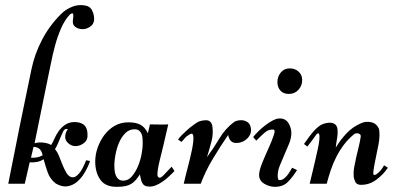

<svg xmlns="http://www.w3.org/2000/svg" viewBox="-20 -712 1529 744"><path d="M215 -656Q235 -677 263 -687Q291 -697 320 -688Q331 -683 336.5 -672.5Q342 -662 344 -650Q348 -624 333 -611.5Q318 -599 300 -599Q283 -599 271 -608.5Q259 -618 263 -638Q265 -651 263.5 -657.5Q262 -664 251 -656Q231 -635 217 -603Q203 -571 193.5 -536Q184 -501 177.5 -467.5Q171 -434 166 -412L114 -157Q132 -162 151 -159Q170 -156 178 -150Q184 -159 190.5 -174Q197 -189 207.5 -204Q218 -219 234 -229.5Q250 -240 274 -239Q298 -237 308.5 -225Q319 -213 319 -192Q321 -171 307.5 -159.5Q294 -148 277 -146Q259 -144 244.5 -157Q230 -170 233 -187Q235 -201 240.5 -207.5Q246 -214 235 -212Q229 -211 224.5 -202Q220 -193 215 -181Q210 -169 204.5 -156Q199 -143 193 -134Q202 -124 209 -106.5Q216 -89 223 -71.5Q230 -54 238.5 -40.5Q247 -27 259 -25Q269 -24 278 -31.5Q287 -39 294 -50Q301 -61 306 -72.5Q311 -84 314 -91L329 -88Q321 -65 308 -43Q295 -21 278 -7Q261 7 240.5 10Q220 13 196 -1Q174 -18 165 -43.5Q156 -69 149 -95Q137 -87 123 -84.5Q109 -82 95 -83L76 0H12Q34 -112 56.5 -223.5Q79 -335 102 -444Q114 -502 142.5 -557Q171 -612 215 -656ZM100 -101Q125 -99 145 -110Q143 -124 135 -133Q127 -142 110 -143Z M656 -49Q647 -40 636 -29.5Q625 -19 612.5 -10Q600 -1 586.5 5Q573 11 560 11Q548 11 541.5 7.5Q535 4 531.5 -2.5Q528 -9 526 -17.5Q524 -26 522 -36Q514 -24 506.5 -15Q499 -6 489.5 0Q480 6 466.5 9Q453 12 432 12Q388 12 368.5 -16Q349 -44 349 -86Q349 -113 358.5 -140Q368 -167 384.5 -189Q401 -211 424.5 -224.5Q448 -238 477 -238Q506 -238 523.5 -229Q541 -220 553 -196L561 -230Q579 -230 596.5 -229.5Q614 -229 632 -230Q621 -181 613 -148Q605 -115 599.5 -93Q594 -71 592 -57.5Q590 -44 590 -35Q590 -25 599 -23Q606 -24 618.5 -38Q631 -52 645 -66Q648 -62 651 -57.5Q654 -53 656 -49ZM423 -72Q423 -63 424 -52.5Q425 -42 428.5 -33Q432 -24 439 -18Q446 -12 458 -12Q477 -12 491 -28.5Q505 -45 514.5 -67.5Q524 -90 528.5 -114Q533 -138 533 -154Q533 -163 532.5 -173.5Q532 -184 529 -192Q526 -200 519.5 -205.5Q513 -211 501 -211Q480 -211 465 -195.5Q450 -180 441 -158.5Q432 -137 427.5 -113Q423 -89 423 -72Z M670 -171Q674 -178 683.5 -187.5Q693 -197 704 -207Q715 -217 726.5 -225.5Q738 -234 748 -240Q762 -246 779 -246Q796 -246 802 -228Q808 -196 799.5 -164Q791 -132 782 -103Q808 -138 830.5 -176Q853 -214 888 -240Q895 -244 904.5 -245.5Q914 -247 923 -245.5Q932 -244 939.5 -238.5Q947 -233 950 -224Q954 -212 952 -200.5Q950 -189 942 -179.5Q934 -170 922 -164Q910 -158 895 -158Q870 -158 864 -189Q835 -147 805 -97Q775 -47 758 0H692Q698 -27 707.5 -63Q717 -99 723.5 -130Q730 -161 729.5 -180Q729 -199 716 -192Q702 -184 696.5 -177Q691 -170 683 -162Z M1099 -348Q1078 -348 1066.5 -361Q1055 -374 1055 -394Q1055 -415 1068 -431Q1081 -447 1103 -447Q1123 -447 1137 -434.5Q1151 -422 1151 -402Q1151 -380 1136.5 -364Q1122 -348 1099 -348ZM1064 -253Q1087 -253 1098 -234.5Q1109 -216 1109 -197Q1109 -177 1100.5 -156Q1092 -135 1082.5 -113.5Q1073 -92 1064.5 -71Q1056 -50 1056 -31Q1056 -27 1057 -20.5Q1058 -14 1064 -14Q1072 -14 1079.5 -19.5Q1087 -25 1093 -32.5Q1099 -40 1104 -48.5Q1109 -57 1112 -62L1131 -53Q1115 -27 1096 -7.5Q1077 12 1045 12Q1024 12 1004 0Q984 -12 984 -34Q984 -51 996 -80.5Q1008 -110 1021 -138.5Q1034 -167 1041 -188.5Q1048 -210 1039 -210Q1030 -210 1024 -208.5Q1018 -207 1011.5 -202.5Q1005 -198 996 -189.5Q987 -181 973 -167L961 -181Q968 -190 980.5 -202.5Q993 -215 1008 -226.5Q1023 -238 1037.5 -245.5Q1052 -253 1064 -253Z M1378 -234Q1396 -243 1418 -238.5Q1440 -234 1449 -211Q1453 -185 1446.5 -151.5Q1440 -118 1434 -89.5Q1428 -61 1426.5 -44.5Q1425 -28 1439 -37Q1451 -46 1457 -54Q1463 -62 1468 -71Q1470 -71 1474 -68Q1478 -65 1483 -62Q1466 -36 1437.5 -15Q1409 6 1374 4Q1361 2 1357 -7Q1353 -16 1351 -24Q1349 -44 1352.5 -64Q1356 -84 1360.5 -103.5Q1365 -123 1370 -143Q1375 -163 1378 -184Q1378 -193 1367.5 -195Q1357 -197 1351 -191Q1329 -173 1312.5 -151Q1296 -129 1283.5 -104.5Q1271 -80 1262 -53.5Q1253 -27 1246 0H1180Q1184 -17 1189.5 -39.5Q1195 -62 1200.5 -86Q1206 -110 1211 -132.5Q1216 -155 1217.5 -170.5Q1219 -186 1216.5 -192.5Q1214 -199 1206 -191Q1198 -179 1189 -167.5Q1180 -156 1171 -144L1158 -154Q1171 -173 1179.5 -184Q1188 -195 1194 -202Q1200 -209 1204.5 -213Q1209 -217 1215 -222Q1222 -228 1233 -232Q1244 -236 1255 -236.5Q1266 -237 1275 -232.5Q1284 -228 1287 -216Q1290 -198 1286.5 -178Q1283 -158 1281 -140Q1299 -170 1322.5 -195Q1346 -220 1378 -234Z"/></svg>

Font: Lucien Schoenschriftv CAT
Style: Regular
Weight: 400
Designer: Lucian Bernhard 1928
Foundry: CAT-Fonts Peter Wiegel
Version: Version 1.000